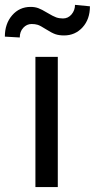

<svg xmlns="http://www.w3.org/2000/svg" viewBox="-68 -759 385 779"><path d="M166.5 0H75.7V-528.3H166.5ZM296.9 -733.4Q296.9 -680.7 266.8 -647.9Q236.8 -615.2 191.9 -615.2Q171.9 -615.2 157.2 -620.1Q142.6 -625 118.9 -640.1Q95.2 -655.3 84.7 -658.4Q74.2 -661.6 60.5 -661.6Q40.5 -661.6 26.4 -646.2Q12.2 -630.9 12.2 -606.9L-48.3 -610.4Q-48.3 -662.6 -18.8 -696.8Q10.7 -731 56.2 -731Q73.2 -731 86.9 -726.1Q100.6 -721.2 124 -707Q147.5 -692.9 159.9 -688.5Q172.4 -684.1 187.5 -684.1Q208.5 -684.1 222.4 -700.7Q236.3 -717.3 236.3 -739.3Z"/></svg>

Font: SteelSelectRoboto
Style: Roboto-Regular
Weight: 400
Designer: Google
Version: Version 2.137; 2017